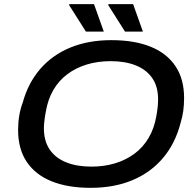

<svg xmlns="http://www.w3.org/2000/svg" viewBox="-20 -891 943 923"><path d="M416 12Q306 12 228 -19.5Q150 -51 108.5 -113Q67 -175 67 -266Q67 -302 72.5 -335Q78 -368 89 -397Q115 -492 173.5 -559.5Q232 -627 318.5 -662.5Q405 -698 515 -698Q626 -698 704 -666.5Q782 -635 823.5 -573Q865 -511 865 -420Q865 -388 861 -358Q857 -328 848 -300Q823 -202 764 -132Q705 -62 617 -25Q529 12 416 12ZM419 -90Q481 -90 533.5 -106Q586 -122 627 -152.5Q668 -183 695 -229Q722 -275 732 -335Q734 -349 736 -360.5Q738 -372 738.5 -381Q739 -390 739.5 -397.5Q740 -405 740 -413Q740 -475 712 -515.5Q684 -556 633 -576.5Q582 -597 512 -597Q450 -597 397.5 -581Q345 -565 304 -534.5Q263 -504 236.5 -458.5Q210 -413 200 -353Q197 -338 195.5 -326.5Q194 -315 193 -306Q192 -297 191.5 -289.5Q191 -282 191 -275Q191 -213 219 -172Q247 -131 298.5 -110.5Q350 -90 419 -90ZM393 -739 312 -867 314 -871H432L479 -739ZM581 -739 500 -867 502 -871H620L667 -739Z"/></svg>

Font: Archivo SemiExpanded Medium
Style: Italic
Weight: 500
Width: 6
Italic angle: -10°
Designer: Hector Gatti
Foundry: Omnibus-Type
Version: Version 2.001